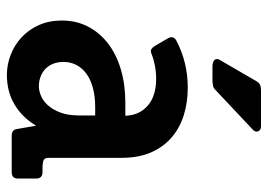

<svg xmlns="http://www.w3.org/2000/svg" viewBox="-132 -644 789 566"><g transform="rotate(90 263.0 -360.5)"><path d="M319.8 -246.1H294.9Q263.2 -246.1 238.3 -239.3Q213.4 -232.4 196.5 -220Q179.7 -207.5 170.9 -190.4Q162.1 -173.3 162.1 -152.8Q162.1 -135.3 167.7 -121.6Q173.3 -107.9 183.1 -98.9Q192.9 -89.8 205.8 -85Q218.8 -80.1 233.9 -80.1Q247.1 -80.1 262.2 -86.4Q277.3 -92.8 290 -106.9Q302.7 -121.1 311.3 -143.6Q319.8 -166 319.8 -198.2ZM505.9 -18.6Q505.9 0 486.8 0H379.9Q371.6 0 366.5 -3.4Q361.3 -6.8 359.9 -15.1L350.1 -71.8Q325.7 -31.2 287.8 -8.5Q250 14.2 200.2 14.2Q170.4 14.2 141.6 3.2Q112.8 -7.8 90.1 -28.6Q67.4 -49.3 53.7 -79.6Q40 -109.9 40 -147.9Q40 -190.4 57.9 -224.9Q75.7 -259.3 107.7 -283.9Q139.6 -308.6 184.3 -321.8Q229 -335 283.2 -335H320.8Q319.3 -376.5 290.8 -401.1Q262.2 -425.8 211.9 -425.8Q190.9 -425.8 171.6 -421.9Q152.3 -418 138.2 -412.1Q129.9 -408.7 125 -411.4Q120.1 -414.1 116.2 -419.9L92.8 -460Q83 -477.1 100.1 -485.8Q163.6 -519 237.8 -519Q281.7 -519 319.6 -507.1Q357.4 -495.1 385.3 -470.9Q413.1 -446.8 429 -410.2Q444.8 -373.5 444.8 -324.2V-108.9Q444.8 -97.2 451.9 -94Q459 -90.8 478.5 -90.8H486.8Q505.9 -90.8 505.9 -71.8ZM244.1 -600.1Q238.8 -594.7 231.7 -593.3Q224.6 -591.8 214.8 -591.8H175.8Q167.5 -591.8 162.6 -593.8Q157.7 -595.7 155.5 -598.9Q153.3 -602.1 153.6 -605.7Q153.8 -609.4 155.8 -612.8L218.8 -721.2Q223.1 -729 229.2 -731.9Q235.4 -734.9 246.1 -734.9H351.1Q358.4 -734.9 362.1 -732.2Q365.7 -729.5 366.9 -725.8Q368.2 -722.2 366.7 -718Q365.2 -713.9 361.8 -710.9Z"/></g></svg>

Font: New Telegraph
Style: Bold
Weight: 700
Designer: Frank Baranowski
Foundry: Frank Baranowski
Version: Version 3.001